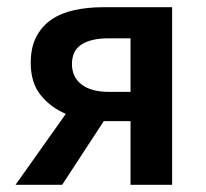

<svg xmlns="http://www.w3.org/2000/svg" viewBox="-20 -511 570 531"><path d="M341 0V-176H269H267L152 0H23L162 -196Q120 -214 92.5 -248Q65 -282 65 -337Q65 -380 80.5 -409.5Q96 -439 122.5 -457Q149 -475 185.5 -483Q222 -491 264 -491H456V0ZM280 -257H341V-405H280Q232 -405 205.5 -388Q179 -371 179 -334Q179 -298 205.5 -277.5Q232 -257 280 -257Z"/></svg>

Font: Giro Sans Semibold
Style: Regular
Weight: 600
Designer: Paul D. Hunt
Foundry: Adobe Systems Incorporated
Version: Version 1.000;PS 1.0;hotconv 1.0.88;makeotf.lib2.5.647800